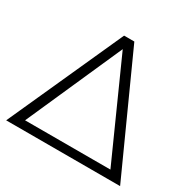

<svg xmlns="http://www.w3.org/2000/svg" viewBox="-155 -857 1018 1015"><g transform="rotate(30 354.0 -350.0)"><path d="M701.5 0H6L322 -699.5H384.5ZM613.5 -50 351.5 -634 92.5 -50Z"/></g></svg>

Font: Argentum Novus Light
Style: Regular
Weight: 300
Designer: Julieta Ulanovsky (font) & Cristiano Sobral (main changes)
Foundry: Julieta Ulanovsky (font) & Cristiano Sobral (main changes)
Version: Version 3.00;November 27, 2020;FontCreator 13.0.0.2655 64-bi